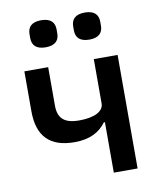

<svg xmlns="http://www.w3.org/2000/svg" viewBox="-83 -800 720 866"><g transform="rotate(-10 277.5 -367.0)"><path d="M368 -231H363C334 -192 291 -166 218 -166C107 -166 50 -221 50 -337V-520H159V-344C159 -285 188 -259 256 -259C324 -259 368 -280 368 -317V-520H477V0H368ZM164 -610C119 -610 102 -632 102 -663V-681C102 -712 119 -734 164 -734C209 -734 226 -712 226 -681V-663C226 -632 209 -610 164 -610ZM364 -610C319 -610 302 -632 302 -663V-681C302 -712 319 -734 364 -734C409 -734 426 -712 426 -681V-663C426 -632 409 -610 364 -610Z"/></g></svg>

Font: Plexus Sans Medium
Style: Regular
Weight: 500
Version: Version 2.001;PS 002.001;hotconv 1.0.70;makeotf.lib2.5.58329